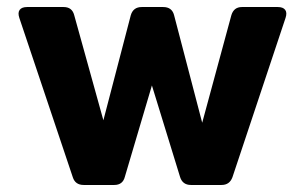

<svg xmlns="http://www.w3.org/2000/svg" viewBox="-20 -526 867 546"><path d="M218 0Q194 0 187 -22L35 -475Q30 -490 36 -498Q42 -506 57 -506H161Q185 -506 191 -483L274 -184L352 -483Q359 -506 383 -506H444Q469 -506 475 -483L555 -177L638 -483Q645 -506 668 -506H770Q785 -506 791 -498Q797 -490 792 -475L641 -22Q633 0 610 0H523Q499 0 492 -23L412 -283L335 -23Q329 0 305 0Z"/></svg>

Font: Pitagon Sans
Style: Bold
Weight: 700
Designer: Travis Tran
Foundry: Pitagon
Version: Version 1.001; ttfautohint (v1.8.4.7-5d5b);gftools[0.9.26]